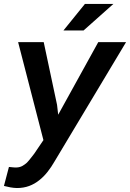

<svg xmlns="http://www.w3.org/2000/svg" viewBox="-23 -743 662 978"><path d="M267.6 -209 199.7 -528.3H69.3L198.2 -29.3L150.9 40.5Q142.1 51.3 133.1 63.2Q124 75.2 114.3 85.4Q103.5 95.2 91.3 102.1Q79.1 108.9 64 109.9Q54.2 110.8 43.5 109.4Q32.7 107.9 22.5 107.4L-2.9 204.1Q13.7 208.5 30 211.4Q46.4 214.4 63 214.8Q97.2 214.8 125.5 204.3Q153.8 193.8 177.2 174.8Q200.2 156.7 219.5 132.1Q238.8 107.4 254.4 80.1L619.1 -528.3H477.5L273.4 -158.7ZM409.7 -723.1 300.3 -587.9H402.8L554.7 -723.1Z"/></svg>

Font: Roboto Mono SemiBold
Style: Italic
Weight: 600
Italic angle: -10°
Monospace: yes
Designer: Google
Version: Version 3.000